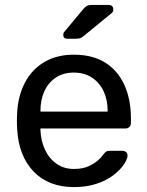

<svg xmlns="http://www.w3.org/2000/svg" viewBox="-20 -753 600 783"><path d="M282 10Q178 10 117 -53.5Q56 -117 50 -227Q49 -240 49 -260.5Q49 -281 50 -294Q54 -365 83 -418.5Q112 -472 162.5 -501Q213 -530 281 -530Q357 -530 408.5 -498Q460 -466 487 -407Q514 -348 514 -269V-252Q514 -241 507.5 -235Q501 -229 491 -229H145Q145 -228 145 -225Q145 -222 145 -220Q147 -179 163 -143.5Q179 -108 209.5 -86Q240 -64 281 -64Q317 -64 341 -75Q365 -86 380 -99.5Q395 -113 400 -121Q409 -133 414 -135.5Q419 -138 430 -138H479Q488 -138 494.5 -132.5Q501 -127 500 -117Q499 -102 484 -80.5Q469 -59 441.5 -38Q414 -17 373.5 -3.5Q333 10 282 10ZM145 -298H419V-301Q419 -346 402.5 -381Q386 -416 355 -436.5Q324 -457 281 -457Q238 -457 207.5 -436.5Q177 -416 161 -381Q145 -346 145 -301ZM254 -595Q238 -595 238 -611Q238 -619 243 -624L318 -714Q327 -725 334 -729Q341 -733 355 -733H423Q442 -733 442 -713Q442 -706 437 -701L321 -606Q313 -599 306 -597Q299 -595 288 -595Z"/></svg>

Font: Rubik Light
Style: Regular
Weight: 400
Version: Version 2.101